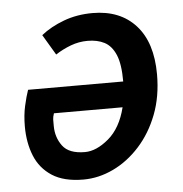

<svg xmlns="http://www.w3.org/2000/svg" viewBox="-43 -545 571 599"><g transform="rotate(-5 242.5 -245.5)"><path d="M195 12Q134 12 97 -12Q60 -36 43.5 -77Q27 -118 27 -169Q27 -204 33.5 -233Q40 -262 47 -282H345Q345 -337 332.5 -366Q320 -395 298 -406.5Q276 -418 245 -418Q218 -418 192.5 -408.5Q167 -399 144 -384L106 -448Q136 -472 177.5 -487.5Q219 -503 268 -503Q354 -503 403 -449Q452 -395 452 -295Q452 -226 430.5 -170Q409 -114 372 -73Q335 -32 289 -10Q243 12 195 12ZM207 -73Q243 -73 281.5 -105.5Q320 -138 336 -202H121Q117 -190 117 -182.5Q117 -175 117 -163Q117 -127 137 -100Q157 -73 207 -73Z"/></g></svg>

Font: Source Sans 3 Semibold
Style: Italic
Weight: 600
Italic angle: -11°
Designer: Paul D. Hunt
Foundry: Adobe
Version: Version 3.052;hotconv 1.1.0;makeotfexe 2.6.0